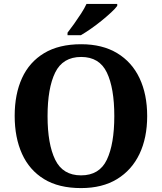

<svg xmlns="http://www.w3.org/2000/svg" viewBox="-20 -951 827 981"><path d="M394.1 10Q280 10 205 -36Q130 -82 92.5 -165Q55 -248 55 -359Q55 -470 92.5 -552Q130 -634 205.6 -679.5Q281.1 -725 394.7 -725Q503 -725 578.5 -679.5Q654 -634 693 -551.5Q732 -469 732 -358Q732 -247 692.7 -164.5Q653.4 -82 578.1 -36Q502.8 10 394.1 10ZM394.1 -55Q488 -55 526 -135.1Q564 -215.2 564 -358Q564 -501 525.9 -580.5Q487.8 -660 394.8 -660Q301 -660 262 -580.5Q223 -501 223 -357.5Q223 -215 262 -135Q301 -55 394.1 -55ZM325 -784Q340 -803 358.5 -829Q377 -855 394.5 -882Q412 -909 422 -931H579V-921Q570 -908 548.5 -888Q527 -868 500 -846Q473 -824 445 -804.5Q417 -785 393 -771H325Z"/></svg>

Font: Noto Serif Khojki
Style: Regular
Weight: 400
Designer: Juan Bruce
Version: Version 2.002